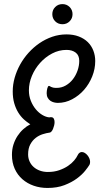

<svg xmlns="http://www.w3.org/2000/svg" viewBox="-20 -887 491 950"><path d="M422.9 -71.8Q416.5 -61 401.1 -41.7Q385.7 -22.5 360.4 -3.7Q335 15.1 298.8 29.1Q262.7 43 214.8 43Q178.7 43 147 32Q115.2 21 91.1 0Q66.9 -21 53 -51.5Q39.1 -82 39.1 -121.1Q39.1 -148.4 46.6 -171.9Q54.2 -195.3 66.7 -214.4Q79.1 -233.4 95.5 -248Q111.8 -262.7 129.9 -272Q113.3 -282.2 97.7 -296.6Q82 -311 69.8 -331.1Q57.6 -351.1 50.3 -376.7Q43 -402.3 43 -435.1Q43 -468.3 52.5 -502Q62 -535.6 79.3 -567.1Q96.7 -598.6 121.1 -625.7Q145.5 -652.8 175 -673.1Q204.6 -693.4 238.5 -705.1Q272.5 -716.8 309.1 -716.8Q343.3 -716.8 369.9 -706.5Q396.5 -696.3 414.6 -678.5Q432.6 -660.6 441.9 -636.5Q451.2 -612.3 451.2 -585Q451.2 -545.9 436.3 -508.8Q421.4 -471.7 396 -442.6Q370.6 -413.6 336.9 -395.8Q303.2 -377.9 266.1 -377.9Q256.8 -377.9 247.1 -380.4Q237.3 -382.8 229.2 -388.4Q221.2 -394 216.1 -403.3Q210.9 -412.6 210.9 -425.8Q210.9 -431.2 211.7 -437.5Q212.4 -443.8 213.9 -449.2Q215.3 -454.6 217.3 -458.3Q219.2 -461.9 222.2 -461.9Q224.6 -461.9 226.8 -460.4Q229 -459 232.7 -457Q236.3 -455.1 242.7 -453.6Q249 -452.1 259.8 -452.1Q284.7 -452.1 305.4 -464.1Q326.2 -476.1 340.8 -495.1Q355.5 -514.2 363.8 -538.1Q372.1 -562 372.1 -585.9Q372.1 -613.3 354.5 -626.7Q336.9 -640.1 309.1 -640.1Q271.5 -640.1 237.8 -622.3Q204.1 -604.5 178.5 -575.9Q152.8 -547.4 137.9 -511.7Q123 -476.1 123 -439.9Q123 -412.1 132.6 -388.2Q142.1 -364.3 157 -346.4Q171.9 -328.6 189.7 -318.1Q207.5 -307.6 224.1 -306.2Q226.6 -307.1 228.5 -307.1Q230.5 -307.1 232.9 -307.1Q242.2 -307.1 246.1 -300Q250 -293 250 -283.2Q250 -274.9 247.8 -265.9Q245.6 -256.8 242.4 -249.3Q239.3 -241.7 234.9 -236.6Q230.5 -231.4 226.1 -231Q210.4 -229 191.7 -223.1Q172.9 -217.3 156.7 -204.8Q140.6 -192.4 129.9 -172.6Q119.1 -152.8 119.1 -123Q119.1 -104 126.5 -87.9Q133.8 -71.8 147 -60.3Q160.2 -48.8 178 -42.5Q195.8 -36.1 216.8 -36.1Q248 -36.1 273.2 -44.9Q298.3 -53.7 316.9 -66.4Q335.4 -79.1 347.2 -93.3Q358.9 -107.4 363.8 -118.2Q367.7 -127 373.3 -130.9Q378.9 -134.8 384.8 -134.8Q392.1 -134.8 399.4 -130.4Q406.7 -126 412.6 -118.9Q418.5 -111.8 422.1 -103.3Q425.8 -94.7 425.8 -85.9Q425.8 -78.1 422.9 -71.8ZM238.8 -816.9Q238.8 -837.9 253.2 -852.3Q267.6 -866.7 289.1 -866.7Q310.1 -866.7 324.5 -852.3Q338.9 -837.9 338.9 -816.9Q338.9 -795.9 324.5 -781.5Q310.1 -767.1 289.1 -767.1Q267.6 -767.1 253.2 -781.5Q238.8 -795.9 238.8 -816.9Z"/></svg>

Font: Grand Hotel
Style: Regular
Weight: 400
Designer: Brian J. Bonislawsky & Jim Lyles for Astigmatic (AOETI)
Foundry: Astigmatic (AOETI)
Version: Version 001.000